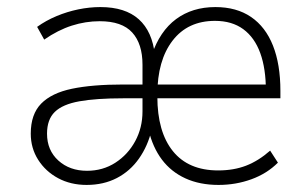

<svg xmlns="http://www.w3.org/2000/svg" viewBox="-20 -515 867 543"><path d="M225 8Q180 8 144.5 -11Q109 -30 88 -63Q67 -96 67 -137Q67 -192 96.5 -222Q126 -252 183.5 -264Q241 -276 328 -276H397V-237H328Q252 -237 204.5 -228.5Q157 -220 135 -198.5Q113 -177 113 -137Q113 -90 145 -61Q177 -32 226 -32Q271 -32 306.5 -55Q342 -78 362.5 -116Q383 -154 383 -200V-332Q383 -391 354 -423Q325 -455 262 -455Q222 -455 183 -442.5Q144 -430 105 -403L85 -439Q110 -457 140 -469.5Q170 -482 201.5 -488.5Q233 -495 264 -495Q334 -495 372.5 -460.5Q411 -426 418 -359H409Q432 -427 478 -461Q524 -495 589 -495Q649 -495 690 -467Q731 -439 752 -386Q773 -333 773 -258V-237H412V-276H750L732 -258Q732 -321 716 -365Q700 -409 668 -432.5Q636 -456 588 -456Q511 -456 468 -400Q425 -344 425 -248V-242Q425 -142 469 -87.5Q513 -33 597 -33Q641 -33 676 -46.5Q711 -60 744 -89L766 -55Q735 -24 691 -8Q647 8 598 8Q545 8 504.5 -10.5Q464 -29 438 -63.5Q412 -98 400 -148H409Q398 -102 373 -66.5Q348 -31 310.5 -11.5Q273 8 225 8Z"/></svg>

Font: Nunito Sans 10pt SemiCondensed ExtraLight
Style: Regular
Weight: 250
Width: 4
Designer: Vernon Adams
Foundry: Vernon Adams
Version: Version 3.101;gftools[0.9.27]